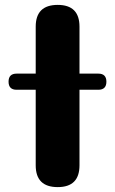

<svg xmlns="http://www.w3.org/2000/svg" viewBox="-20 -765 470 785"><path d="M216 0Q126 0 126 -89V-199V-398H48Q15 -398 15 -431Q15 -464 48 -464H126V-656Q126 -745 216 -745Q305 -745 305 -656V-464H382Q415 -464 415 -431Q415 -398 382 -398H305V-89Q305 0 216 0Z"/></svg>

Font: GenSenRounded TW H
Style: Regular
Weight: 900
Version: Version 1.501;PS 1;hotconv 16.6.51;makeotf.lib2.5.65220